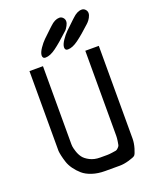

<svg xmlns="http://www.w3.org/2000/svg" viewBox="-178 -1101 974 1202"><g transform="rotate(-20 309.0 -500.0)"><path d="M203 -795H201Q183 -795 183 -816Q184 -835 202 -861.5Q220 -888 238.5 -906Q257 -924 292 -957Q296 -961 299 -963.5Q302 -966 305 -969Q337 -1000 367 -1000H368Q381 -1000 391 -989.5Q401 -979 401 -965Q401 -952 392.5 -936.5Q384 -921 376 -912L367 -904Q311 -852 272 -823.5Q233 -795 203 -795ZM352 -795H350Q332 -795 332 -816Q333 -835 351 -861.5Q369 -888 387.5 -906Q406 -924 441 -957Q445 -961 448 -963.5Q451 -966 454 -969Q486 -1000 516 -1000H517Q530 -1000 540 -989.5Q550 -979 550 -965Q550 -952 541.5 -936.5Q533 -921 524 -912L516 -904Q460 -852 421 -823.5Q382 -795 352 -795ZM309 0Q262 0 224 -12.5Q186 -25 162.5 -45.5Q139 -66 121.5 -90.5Q104 -115 96 -139.5Q88 -164 83.5 -184.5Q79 -205 78 -218V-230V-750H168V-230Q168 -224 169 -214.5Q170 -205 177.5 -181Q185 -157 198.5 -138.5Q212 -120 241 -105Q270 -90 309 -90Q342 -90 356 -90Q370 -90 390 -93Q410 -96 416 -97Q422 -98 431.5 -107.5Q441 -117 442.5 -123.5Q444 -130 447 -149.5Q450 -169 450 -183.5Q450 -198 450 -230V-750H540V-230Q540 -160 540 -131.5Q540 -103 530 -69Q520 -35 512 -27.5Q504 -20 469.5 -10Q435 0 407 0Q379 0 309 0Z"/></g></svg>

Font: Hermit
Style: Regular
Weight: 400
Designer: Pablo Caro
Version: Version 2.000;PS 002.000;hotconv 1.0.88;makeotf.lib2.5.64775